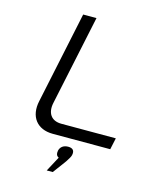

<svg xmlns="http://www.w3.org/2000/svg" viewBox="-127 -757 850 1045"><g transform="rotate(15 298.0 -234.5)"><path d="M210 -670 101 -153C81 -62 129 0 218 0H542L556 -65H249C192 -65 165 -104 178 -164L285 -670ZM238 201H272L328 125C340 106 347 96 350 84V83C355 59 344 46 318 46C292 46 274 59 269 82V84C266 99 270 111 283 117Z"/></g></svg>

Font: LT Wave Text Light Italic
Style: Regular
Weight: 300
Designer: Daniel Lyons
Version: Version 2.5 (Glyphs App)